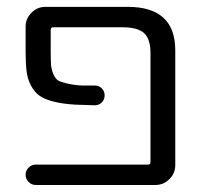

<svg xmlns="http://www.w3.org/2000/svg" viewBox="-20 -562 601 560"><path d="M352.5 -542Q490.2 -542 491.2 -417V-80.1Q491.2 -56.6 474.1 -39.6Q457 -22.5 433.6 -22.5H84Q72.3 -22.5 63.5 -31.2Q54.7 -40 54.7 -52.2Q54.7 -64.5 63.5 -73.2Q72.3 -82 84 -82H412.1Q418.9 -82 418.9 -89.8V-407.2Q418.9 -448.2 400.4 -465.3Q381.8 -482.4 337.9 -482.4H134.8Q127.9 -482.4 127.9 -474.6V-412.1Q127.9 -385.7 128.9 -372.6Q129.9 -359.4 135.7 -345.7Q141.6 -332 149.9 -327.1Q158.2 -322.3 178.2 -317.9Q198.2 -313.5 220.7 -312.5Q235.4 -312.5 256.8 -312.5Q268.6 -312.5 276.9 -304.2Q285.2 -295.9 285.2 -283.7Q285.2 -271.5 276.9 -263.2Q268.6 -254.9 255.9 -254.9Q223.6 -255.9 199.2 -256.8Q164.1 -258.8 136.7 -265.6Q109.4 -272.5 94.7 -283.2Q80.1 -293.9 70.3 -312.5Q60.5 -331.1 57.6 -353.5Q54.7 -376 54.7 -412.1V-484.4Q54.7 -507.8 71.8 -524.9Q88.9 -542 112.3 -542Z"/></svg>

Font: Gen Jyuu Gothic P Normal
Style: Regular
Weight: 300
Designer: [Source Han Sans]
Ryoko NISHIZUKA  (kana & ideographs); Paul D. Hunt (Latin, Greek & Cyrillic); Wenlong ZHANG  (bopomofo
Version: Version 1.002.20150607